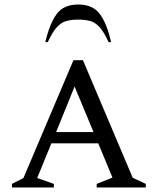

<svg xmlns="http://www.w3.org/2000/svg" viewBox="-20 -832 700 852"><path d="M33 0V-16L84 -42L306 -565H348L569 -43L627 -16V0H409V-16L479 -44L416 -196H208L145 -42L219 -16V0ZM229 -246H395L311 -448ZM181 -645Q201 -729 232 -770.5Q263 -812 327 -812Q391 -812 422.5 -770.5Q454 -729 473 -645H462Q441 -691 421.5 -712Q402 -733 379.5 -739Q357 -745 327 -745Q297 -745 275 -739Q253 -733 233 -712Q213 -691 192 -645Z"/></svg>

Font: Spectral SC
Style: Regular
Weight: 400
Designer: Jean-Baptiste Levee
Foundry: Production Type
Version: Version 2.001